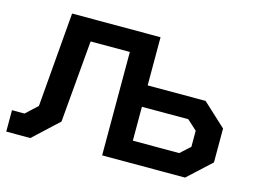

<svg xmlns="http://www.w3.org/2000/svg" viewBox="-96 -865 1373 1040"><g transform="rotate(15 590.0 -345.0)"><path d="M145 -170 189 -700H685V-430H1010L1140 -310V-120L1010 0H545V-580H325L285 -120L145 10H10V-110H80ZM945 -120 1000 -170V-260L945 -310H685V-120Z"/></g></svg>

Font: Squares Bold
Style: Regular
Weight: 400
Designer: Typetype
Foundry: Typetype
Version: Version 001.000